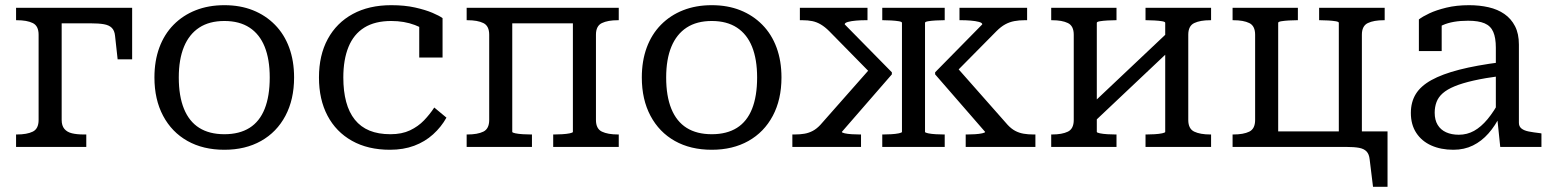

<svg xmlns="http://www.w3.org/2000/svg" viewBox="-20 -567 5988 741"><path d="M129 -104V-433Q129 -467 106.5 -478Q84 -489 45 -489H42V-537H218V-104Q218 -82 228.5 -69.5Q239 -57 258 -52.5Q277 -48 303 -48H313V0H42V-48H45Q84 -48 106.5 -59Q129 -70 129 -104ZM160 -477V-537H490V-338H434L424 -429Q422 -449 411.5 -459.5Q401 -470 381 -473.5Q361 -477 329 -477Z M1115 -268Q1115 -183 1081.5 -120Q1048 -57 987.5 -23Q927 11 846 11Q764 11 703.5 -23Q643 -57 609.5 -120Q576 -183 576 -268Q576 -332 595 -383.5Q614 -435 650 -471.5Q686 -508 735.5 -527.5Q785 -547 846 -547Q907 -547 956 -527.5Q1005 -508 1041 -471.5Q1077 -435 1096 -383.5Q1115 -332 1115 -268ZM670 -268Q670 -196 690 -147Q710 -98 749 -73.5Q788 -49 846 -49Q904 -49 943 -73.5Q982 -98 1001.5 -147Q1021 -196 1021 -268Q1021 -338 1001.5 -386.5Q982 -435 943 -460.5Q904 -486 846 -486Q788 -486 749 -460.5Q710 -435 690 -386.5Q670 -338 670 -268Z M1487 -49Q1531 -49 1562.5 -64Q1594 -79 1616.5 -102.5Q1639 -126 1656 -152L1703 -113Q1683 -77 1651.5 -48.5Q1620 -20 1578.5 -4.5Q1537 11 1485 11Q1400 11 1338.5 -23.5Q1277 -58 1244 -120.5Q1211 -183 1211 -268Q1211 -354 1245 -416.5Q1279 -479 1341.5 -513Q1404 -547 1490 -547Q1542 -547 1582 -538Q1622 -529 1649 -517.5Q1676 -506 1688 -497V-345H1598V-474Q1608 -473 1617 -469.5Q1626 -466 1632 -460Q1638 -454 1641 -447Q1644 -440 1644 -432Q1622 -455 1581 -470.5Q1540 -486 1490 -486Q1427 -486 1386 -460.5Q1345 -435 1325 -386Q1305 -337 1305 -268Q1305 -215 1316 -174Q1327 -133 1349.5 -105Q1372 -77 1406 -63Q1440 -49 1487 -49Z M1868 -104V-433Q1868 -467 1845.5 -478Q1823 -489 1784 -489H1781V-537H1957V-58Q1957 -55 1969 -52.5Q1981 -50 1998 -49Q2015 -48 2029 -48H2033V0H1781V-48H1784Q1823 -48 1845.5 -59Q1868 -70 1868 -104ZM2191 -58V-537H2368V-489H2365Q2326 -489 2303 -478Q2280 -467 2280 -433V-104Q2280 -70 2303 -59Q2326 -48 2365 -48H2368V0H2115V-48H2119Q2133 -48 2150 -49Q2167 -50 2179 -52.5Q2191 -55 2191 -58ZM1912 -477V-537H2247V-477Z M2996 -268Q2996 -183 2962.5 -120Q2929 -57 2868.5 -23Q2808 11 2727 11Q2645 11 2584.5 -23Q2524 -57 2490.5 -120Q2457 -183 2457 -268Q2457 -332 2476 -383.5Q2495 -435 2531 -471.5Q2567 -508 2616.5 -527.5Q2666 -547 2727 -547Q2788 -547 2837 -527.5Q2886 -508 2922 -471.5Q2958 -435 2977 -383.5Q2996 -332 2996 -268ZM2551 -268Q2551 -196 2571 -147Q2591 -98 2630 -73.5Q2669 -49 2727 -49Q2785 -49 2824 -73.5Q2863 -98 2882.5 -147Q2902 -196 2902 -268Q2902 -338 2882.5 -386.5Q2863 -435 2824 -460.5Q2785 -486 2727 -486Q2669 -486 2630 -460.5Q2591 -435 2571 -386.5Q2551 -338 2551 -268Z M3976 0H3707V-48H3713Q3727 -48 3743 -49Q3759 -50 3770.5 -52.5Q3782 -55 3782 -58L3589 -280V-288L3771 -473Q3771 -479 3758 -482.5Q3745 -486 3726.5 -487.5Q3708 -489 3693 -489H3683V-537H3944V-489H3934Q3913 -489 3894.5 -485.5Q3876 -482 3859.5 -473Q3843 -464 3826 -447L3653 -272L3658 -324L3869 -85Q3883 -70 3898 -62Q3913 -54 3930.5 -51Q3948 -48 3968 -48H3976ZM3038 0V-48H3046Q3068 -48 3085 -51Q3102 -54 3117 -62Q3132 -70 3146 -85L3357 -324L3352 -272L3180 -447Q3164 -463 3148 -472.5Q3132 -482 3115 -485.5Q3098 -489 3077 -489H3067V-537H3328V-489H3318Q3302 -489 3284 -487.5Q3266 -486 3253 -482.5Q3240 -479 3240 -473L3422 -288V-280L3229 -58Q3229 -55 3240 -52.5Q3251 -50 3267.5 -49Q3284 -48 3298 -48H3303V0ZM3385 -489V-537H3626V-489H3622Q3608 -489 3591 -488Q3574 -487 3562 -485Q3550 -483 3550 -479V-58Q3550 -55 3562 -52.5Q3574 -50 3591 -49Q3608 -48 3622 -48H3626V0H3385V-48H3389Q3403 -48 3420 -49Q3437 -50 3449 -52.5Q3461 -55 3461 -58V-479Q3461 -483 3449 -485Q3437 -487 3420 -488Q3403 -489 3389 -489Z M4124 -104V-433Q4124 -467 4101.5 -478Q4079 -489 4040 -489H4037V-537H4289V-489H4285Q4271 -489 4254 -488Q4237 -487 4225 -485Q4213 -483 4213 -479V-58Q4213 -55 4225 -52.5Q4237 -50 4254 -49Q4271 -48 4285 -48H4289V0H4037V-48H4040Q4079 -48 4101.5 -59Q4124 -70 4124 -104ZM4477 -58V-479Q4477 -483 4465 -485Q4453 -487 4436 -488Q4419 -489 4405 -489H4401V-537H4654V-489H4651Q4612 -489 4589 -478Q4566 -467 4566 -433V-104Q4566 -70 4589 -59Q4612 -48 4651 -48H4654V0H4401V-48H4405Q4419 -48 4436 -49Q4453 -50 4465 -52.5Q4477 -55 4477 -58ZM4202 -96 4164 -137 4488 -443 4526 -402Z M4824 -433Q4824 -467 4801.5 -478Q4779 -489 4740 -489H4737V-537H4989V-489H4985Q4971 -489 4954 -488Q4937 -487 4925 -485Q4913 -483 4913 -479V0H4737V-48H4740Q4779 -48 4801.5 -59Q4824 -70 4824 -104ZM5147 -479Q5147 -483 5135 -485Q5123 -487 5106 -488Q5089 -489 5075 -489H5071V-537H5324V-489H5321Q5282 -489 5259 -478Q5236 -467 5236 -433V-15H5147ZM5128 0V-60H5335V154H5279L5266 48Q5264 28 5254 17.5Q5244 7 5225 3.5Q5206 0 5174 0ZM4869 0V-60H5187V0Z M5772 -327V-274Q5711 -266 5667 -256Q5623 -246 5594 -234Q5565 -222 5548 -207Q5531 -192 5524 -173Q5517 -154 5517 -132Q5517 -104 5528.5 -85Q5540 -66 5561 -56.5Q5582 -47 5610 -47Q5642 -47 5669 -62Q5696 -77 5721 -107Q5746 -137 5770 -182L5771 -123Q5751 -82 5724.5 -52Q5698 -22 5664.5 -5.5Q5631 11 5589 11Q5541 11 5504 -5.5Q5467 -22 5446 -54Q5425 -86 5425 -131Q5425 -173 5444 -204Q5463 -235 5504.5 -258Q5546 -281 5612 -298Q5678 -315 5772 -327ZM5770 0 5758 -116 5753 -122V-383Q5753 -421 5743 -444Q5733 -467 5709.5 -477Q5686 -487 5646 -487Q5586 -487 5548 -470Q5510 -453 5491 -434Q5491 -442 5495 -450.5Q5499 -459 5506 -466.5Q5513 -474 5522.5 -479Q5532 -484 5544 -486V-370H5456V-492Q5470 -503 5496.5 -515.5Q5523 -528 5562 -537.5Q5601 -547 5650 -547Q5690 -547 5725 -539Q5760 -531 5786 -513Q5812 -495 5827 -466Q5842 -437 5842 -395V-93Q5842 -79 5852 -71Q5862 -63 5880 -59.5Q5898 -56 5924 -53L5929 -52V0Z"/></svg>

Font: Roboto Serif
Style: Regular
Weight: 400
Designer: Greg Gazdowicz
Foundry: Commercial Type
Version: Version 1.008